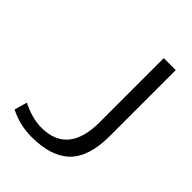

<svg xmlns="http://www.w3.org/2000/svg" viewBox="-213 -836 952 952"><g transform="rotate(45 263.5 -360.0)"><path d="M44 -94Q118 -57 182 -57Q368 -57 368 -280V-730H452V-267Q452 -123 385.5 -56.5Q319 10 182 10Q97 10 25 -27Z"/></g></svg>

Font: Mplus 1p
Style: Regular
Weight: 400
Version: Version 1.061